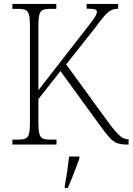

<svg xmlns="http://www.w3.org/2000/svg" viewBox="-20 -734 673 975"><path d="M43 0V-25H72Q96 -25 109 -30.5Q122 -36 127 -54Q132 -72 132 -108V-606Q132 -642 127 -660Q122 -678 109 -683.5Q96 -689 72 -689H43V-714H266V-689H234Q210 -689 197.5 -683.5Q185 -678 180 -660Q175 -642 175 -605V-276L414 -583Q449 -627 460.5 -645Q472 -663 472 -674Q472 -684 459.5 -687Q447 -690 420 -690V-714H580V-690Q556 -689 540 -679.5Q524 -670 507 -649.5Q490 -629 464 -594L316 -407L533 -109Q569 -61 589 -44Q609 -27 630 -27H633V0H624Q595 0 575.5 -7Q556 -14 536.5 -35Q517 -56 487 -98L287 -373L175 -231V-110Q175 -73 180 -54.5Q185 -36 197.5 -30.5Q210 -25 235 -25H267V0ZM309 208Q316 172 321.5 134.5Q327 97 331 61H383V71Q375 92 365 119.5Q355 147 344 174Q333 201 324 221H309Z"/></svg>

Font: Noto Serif Tamil SemiCondensed ExtraLight
Style: Italic
Weight: 200
Width: 4
Italic angle: -12°
Designer: Indian Type Foundry, Tom Grace, and the Monotype Design Team
Foundry: Monotype Imaging Inc.
Version: Version 2.003; ttfautohint (v1.8.4.7-5d5b)